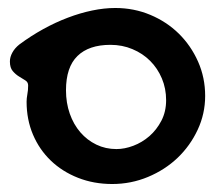

<svg xmlns="http://www.w3.org/2000/svg" viewBox="-20 -418 559 483"><path d="M46.9 -162.1Q46.9 -170.4 48.8 -180.7Q50.8 -190.9 50.8 -203.1Q50.8 -211.4 43.7 -215.8Q36.6 -220.2 27.8 -225.6Q19 -231 12 -239.3Q4.9 -247.6 4.9 -263.2Q4.9 -274.4 11 -285.6Q17.1 -296.9 28.8 -306.2Q57.6 -327.6 88.6 -344.7Q119.6 -361.8 150.6 -373.5Q181.6 -385.3 211.9 -391.6Q242.2 -397.9 270 -397.9Q316.9 -397.9 358.2 -380.6Q399.4 -363.3 429.9 -333.3Q460.4 -303.2 478.3 -262.9Q496.1 -222.7 496.1 -176.8Q496.1 -131.8 477.3 -91.6Q458.5 -51.3 426.8 -21Q395 9.3 352.3 27.1Q309.6 44.9 262.2 44.9Q215.8 44.9 176.3 29.3Q136.7 13.7 107.9 -13.9Q79.1 -41.5 63 -79.3Q46.9 -117.2 46.9 -162.1ZM272.9 -43Q293.5 -43 315.4 -51.3Q337.4 -59.6 355.7 -75.4Q374 -91.3 386 -114.3Q397.9 -137.2 397.9 -166Q397.9 -195.3 387.2 -220.7Q376.5 -246.1 357.7 -264.9Q338.9 -283.7 313.2 -294.4Q287.6 -305.2 257.8 -305.2Q203.6 -305.2 174.8 -277.1Q146 -249 146 -190.9Q146 -159.2 155.5 -132.1Q165 -105 182.1 -85.2Q199.2 -65.4 222.4 -54.2Q245.6 -43 272.9 -43Z"/></svg>

Font: Gochi Hand Cyrillic
Style: Regular
Weight: 400
Designer: Juan Pablo del Peral; Denis Ignatov
Foundry: Juan Pablo del Peral; Denis Ignatov
Version: Version 1.00 June 29, 2018, initial release